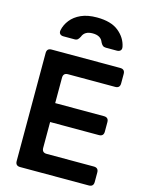

<svg xmlns="http://www.w3.org/2000/svg" viewBox="-145 -1091 884 1176"><g transform="rotate(15 297.5 -503.5)"><path d="M102 0Q72 0 72 -30V-715Q72 -745 102 -745H537Q567 -745 567 -715V-655Q567 -625 537 -625H238Q208 -625 208 -595V-434H517Q547 -434 547 -404V-344Q547 -314 517 -314H208V-150Q208 -120 238 -120H537Q567 -120 567 -90V-30Q567 0 537 0ZM151 -842Q136 -842 128.5 -850.5Q121 -859 124 -874Q131 -909 155 -939.5Q179 -970 220 -988.5Q261 -1007 320 -1007Q410 -1007 458 -968Q506 -929 517 -874Q520 -858 512 -850Q504 -842 489 -842H420Q407 -842 399.5 -848.5Q392 -855 386 -867Q372 -906 320 -906Q269 -906 255 -868Q249 -856 242 -849Q235 -842 222 -842Z"/></g></svg>

Font: Pitagon Sans Text
Style: Bold
Weight: 700
Designer: Travis Tran
Foundry: Pitagon
Version: Version 1.001; ttfautohint (v1.8.4.7-5d5b);gftools[0.9.26]